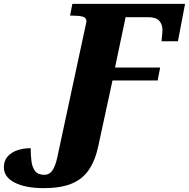

<svg xmlns="http://www.w3.org/2000/svg" viewBox="-118 -734 979 995"><path d="M109 241Q15 241 -41.5 212.5Q-98 184 -98 133Q-98 99 -78.5 77Q-59 55 -27.5 44.5Q4 34 41 34Q41 70 45 101.5Q49 133 64 152.5Q79 172 112 172Q138 172 153.5 149.5Q169 127 179 81L322 -585Q326 -604 328 -612Q330 -620 330 -623Q330 -643 310 -648Q290 -653 258 -653H245L257 -714H841L804 -520H719Q721 -537 722.5 -555.5Q724 -574 724 -578Q724 -607 707.5 -626Q691 -645 649 -645H533L478 -384H712L699 -317H465L392 20Q376 97 342.5 146Q309 195 252.5 218Q196 241 109 241Z"/></svg>

Font: Noto Serif Black
Style: Italic
Weight: 900
Italic angle: -12°
Designer: Monotype Design Team
Foundry: Monotype Imaging Inc.
Version: Version 2.013